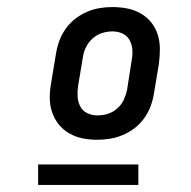

<svg xmlns="http://www.w3.org/2000/svg" viewBox="-20 -713 540 544"><path d="M256 -317Q234 -317 214 -321Q194 -325 176.5 -335Q159 -345 146.5 -360.5Q134 -376 127.5 -395.5Q121 -415 121 -436Q121 -457 125 -479L139 -563Q142 -581 148.5 -598.5Q155 -616 166.5 -632Q178 -648 193.5 -660Q209 -672 226.5 -679.5Q244 -687 262 -690Q280 -693 298 -693Q320 -693 340.5 -689Q361 -685 378.5 -675Q396 -665 408.5 -649.5Q421 -634 427 -614.5Q433 -595 433 -574Q433 -553 430 -531L416 -447Q413 -429 406.5 -411.5Q400 -394 388.5 -378Q377 -362 361.5 -350Q346 -338 328 -330.5Q310 -323 292 -320Q274 -317 256 -317ZM256 -386Q271 -386 285.5 -390.5Q300 -395 312 -405.5Q324 -416 330.5 -430Q337 -444 340 -458L353 -542Q356 -557 355 -572Q354 -587 347 -599.5Q340 -612 327 -618Q314 -624 299 -624Q284 -624 269.5 -619.5Q255 -615 243 -604.5Q231 -594 224 -580Q217 -566 215 -552L201 -468Q199 -453 200 -438Q201 -423 208 -410.5Q215 -398 228 -392Q241 -386 256 -386ZM88 -189V-247H372V-189Z"/></svg>

Font: Iosevka Medium Oblique
Style: Regular
Weight: 500
Italic angle: -9°
Monospace: yes
Designer: Belleve Invis
Foundry: Belleve Invis
Version: Version 32.5.0; ttfautohint (v1.8.4)